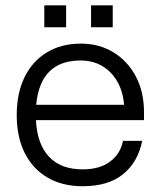

<svg xmlns="http://www.w3.org/2000/svg" viewBox="-20 -670 586 700"><path d="M312 -650.5H391V-570.5H312ZM141.5 -650.5H221V-570.5H141.5ZM41 -251Q41 -330.5 69.8 -389Q98.5 -447.5 151.2 -479.2Q204 -511 275 -511Q342 -511 394 -479Q446 -447 475.5 -390.8Q505 -334.5 505 -261.5V-232H111Q115.5 -144 159 -98.2Q202.5 -52.5 281 -52.5Q343.5 -52.5 381.2 -80.8Q419 -109 428.5 -156.5H498.5Q482.5 -78 428.2 -34.5Q374 9 281 9Q207.5 9 153.5 -22.5Q99.5 -54 70.2 -112.2Q41 -170.5 41 -251ZM274 -449.5Q127 -449.5 112 -288H432.5Q426 -362 382.8 -405.8Q339.5 -449.5 274 -449.5Z"/></svg>

Font: Overused Grotesk Book
Style: Regular
Weight: 375
Version: Version 0.004